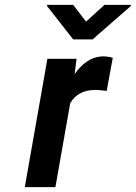

<svg xmlns="http://www.w3.org/2000/svg" viewBox="-20 -770 559 790"><path d="M406 -538C353 -538 315 -505 287 -465L295 -528H175L82 0H208L269 -346C291 -382 324 -400 373 -400C387 -400 407 -397 419 -396L444 -532C435 -535 418 -538 406 -538ZM334 -681 281 -750H173V-746L281 -608H361L518 -745L519 -750H410Z"/></svg>

Font: Asimov
Style: NarIt
Weight: 500
Designer: Google
Version: Version 2.000980; 2014